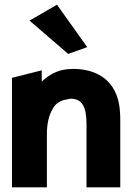

<svg xmlns="http://www.w3.org/2000/svg" viewBox="-20 -789 569 819"><path d="M352 -588 223 -769 106 -701 271 -559ZM493 10V-270C493 -283 493 -296 492 -309C486 -423 420 -489 305 -495C294 -495 282 -495 270 -494C223 -490 188 -469 158 -441V-489L31 -457V10H180V-216C180 -263 189 -298 204 -323C216 -347 236 -361 267 -365C271 -366 276 -368 281 -368C329 -368 349 -336 349 -260V10Z"/></svg>

Font: Bluebird
Style: SfBdNrw
Weight: 700
Designer: Jasper
Foundry: Cannot Into Space Fonts
Version: Version 0.98